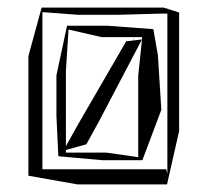

<svg xmlns="http://www.w3.org/2000/svg" viewBox="-20 -467 550 507"><path d="M412 -447H90L55 -319V-3L185 20H421L453 -121V-434ZM403 -431H422V-8L419 -20H92V-435L185 -428H294ZM134 -55 138 -54 123 -29 138 -54 250 -44H356L406 -177L397 -321L385 -390L264 -399H157L129 -268V-161ZM334 -365V-366L331 -360L314 -358L315 -361L187 -140L154 -81V-280L161 -389L248 -369H355V-363L332 -360L333 -363ZM345 -52 261 -64H154V-71L208 -86L240 -144L355 -363L345 -267Z"/></svg>

Font: Quebrada
Style: Regular
Weight: 400
Designer: deFharo
Foundry: deFharo
Version: Version 1.034 2012